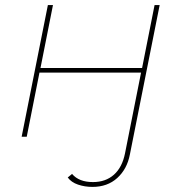

<svg xmlns="http://www.w3.org/2000/svg" viewBox="-20 -537 712 754"><path d="M343 197Q313 197 286.5 188Q260 179 246 160L263 146Q290 178 345 178Q395 178 427.5 149Q460 120 471 65L534 -252H135L85 0H65L168 -517H188L139 -270H538L587 -517H607L490 70Q479 127 440.5 162Q402 197 343 197Z"/></svg>

Font: Montserrat Thin
Style: Italic
Weight: 100
Italic angle: -11.3°
Designer: Julieta Ulanovsky
Foundry: Julieta Ulanovsky
Version: Version 9.000; ttfautohint (v1.8.4.7-5d5b)